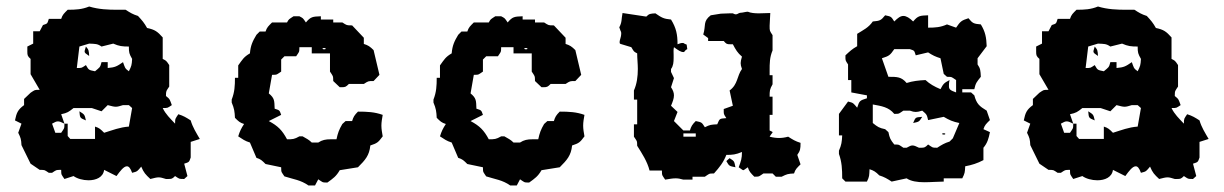

<svg xmlns="http://www.w3.org/2000/svg" viewBox="-20 -557 3760 590"><path d="M224 -215C226 -194 225 -195 244 -187C240 -205 240 -205 224 -215ZM311 -234C323 -231 329 -229 336 -229C342 -229 348 -231 358 -234H376L386 -225L376 -168C348 -166 326 -157 300 -149C289 -160 285 -164 272 -168V-130H196L188 -139V-177H178C178 -160 177 -163 168 -149H150L140 -177C149 -182 153 -184 158 -184C163 -184 168 -182 178 -177L168 -206C187 -210 191 -213 206 -225H262L292 -215ZM244 -414C242 -406 240 -402 240 -399C240 -394 244 -392 254 -385C253 -401 253 -404 244 -414ZM348 -404 358 -395ZM292 -366C288 -349 286 -350 272 -338C253 -342 253 -341 244 -357C230 -348 233 -348 216 -348L224 -414L254 -423C273 -422 279 -423 292 -414L328 -423C346 -415 356 -414 376 -414C376 -395 377 -392 386 -376C385 -357 384 -354 376 -338C363 -347 364 -350 358 -366C339 -353 334 -350 311 -348V-366ZM254 -537C232 -528 213 -527 188 -527C177 -516 172 -512 168 -499H130C125 -484 127 -485 112 -480L102 -461H82V-423L64 -414V-398C64 -387 65 -384 74 -376V-329L102 -281C85 -281 88 -281 74 -272L54 -253V-234C35 -220 31 -211 26 -187L46 -177L36 -149C44 -133 45 -129 46 -111L74 -54L102 -35C119 -35 116 -35 130 -26H140C154 -35 151 -35 168 -35C168 -18 169 -21 178 -7L206 -16C217 -8 235 -3 252 -3C275 -3 297 -12 300 -35L338 -16C349 -31 360 -46 370 -46C376 -46 381 -40 386 -26C403 -30 402 -31 414 -45C422 -26 427 -21 442 -7C454 -10 461 -12 468 -12C474 -12 480 -10 490 -7H496C507 -7 509 -7 518 -16C532 -7 529 -7 546 -7L556 -16L546 -54C561 -59 561 -58 566 -73V-121L594 -130C583 -149 572 -166 566 -187C552 -196 544 -201 528 -206C519 -192 518 -194 518 -177C503 -193 489 -206 480 -225C497 -225 494 -225 508 -234C502 -250 503 -252 490 -262C490 -279 491 -277 500 -291V-357C490 -372 491 -370 480 -376V-442C464 -460 456 -466 432 -471C423 -487 417 -494 404 -508C388 -513 380 -518 366 -527H342C312 -527 284 -528 254 -537Z M972 -409C973 -410 984 -410 980 -406C979 -405 968 -405 972 -409ZM882 -507C867 -497 868 -499 862 -488H816C805 -477 800 -473 796 -460H778L768 -450C756 -430 750 -417 748 -393C729 -382 725 -374 712 -356V-318H702C702 -293 701 -274 692 -251V-242C700 -223 701 -214 702 -195C713 -184 717 -180 730 -176C721 -162 717 -154 712 -138C726 -129 732 -124 748 -119L768 -72C781 -68 785 -64 796 -53L844 -43C844 -26 845 -29 854 -15C882 -6 904 -4 928 13H948L958 -6C972 3 969 4 986 4C1004 -9 1013 -15 1024 -34L1080 -43C1102 -65 1115 -79 1118 -110C1139 -117 1142 -119 1156 -138C1154 -150 1152 -160 1152 -171C1152 -182 1154 -192 1156 -204C1131 -213 1108 -214 1080 -214C1069 -203 1066 -198 1062 -185H1042L1032 -176C1022 -159 1018 -148 1014 -129H996C981 -129 970 -127 958 -119H938C929 -128 922 -131 910 -138H900C884 -129 880 -129 862 -129C847 -157 834 -170 806 -185L844 -204C839 -219 839 -218 824 -223C823 -248 824 -255 806 -270L816 -327C833 -327 830 -328 844 -337V-374L854 -384H890C899 -398 900 -395 900 -412H938V-393H994V-337C1003 -323 1004 -325 1004 -308L1024 -289H1030C1041 -289 1043 -290 1052 -299H1098C1112 -308 1111 -308 1128 -308L1146 -327L1128 -403C1117 -414 1111 -418 1098 -422V-441L1062 -479C1045 -479 1046 -479 1032 -488H1004V-497H966V-507C941 -506 935 -506 920 -488C910 -503 911 -501 900 -507Z M1592 -409C1593 -410 1604 -410 1600 -406C1599 -405 1588 -405 1592 -409ZM1502 -507C1487 -497 1488 -499 1482 -488H1436C1425 -477 1420 -473 1416 -460H1398L1388 -450C1376 -430 1370 -417 1368 -393C1349 -382 1345 -374 1332 -356V-318H1322C1322 -293 1321 -274 1312 -251V-242C1320 -223 1321 -214 1322 -195C1333 -184 1337 -180 1350 -176C1341 -162 1337 -154 1332 -138C1346 -129 1352 -124 1368 -119L1388 -72C1401 -68 1405 -64 1416 -53L1464 -43C1464 -26 1465 -29 1474 -15C1502 -6 1524 -4 1548 13H1568L1578 -6C1592 3 1589 4 1606 4C1624 -9 1633 -15 1644 -34L1700 -43C1722 -65 1735 -79 1738 -110C1759 -117 1762 -119 1776 -138C1774 -150 1772 -160 1772 -171C1772 -182 1774 -192 1776 -204C1751 -213 1728 -214 1700 -214C1689 -203 1686 -198 1682 -185H1662L1652 -176C1642 -159 1638 -148 1634 -129H1616C1601 -129 1590 -127 1578 -119H1558C1549 -128 1542 -131 1530 -138H1520C1504 -129 1500 -129 1482 -129C1467 -157 1454 -170 1426 -185L1464 -204C1459 -219 1459 -218 1444 -223C1443 -248 1444 -255 1426 -270L1436 -327C1453 -327 1450 -328 1464 -337V-374L1474 -384H1510C1519 -398 1520 -395 1520 -412H1558V-393H1614V-337C1623 -323 1624 -325 1624 -308L1644 -289H1650C1661 -289 1663 -290 1672 -299H1718C1732 -308 1731 -308 1748 -308L1766 -327L1748 -403C1737 -414 1731 -418 1718 -422V-441L1682 -479C1665 -479 1666 -479 1652 -488H1624V-497H1586V-507C1561 -506 1555 -506 1540 -488C1530 -503 1531 -501 1520 -507Z M2222 -71 2212 -62C2221 -46 2221 -47 2240 -43C2236 -61 2238 -61 2222 -71ZM2080 -147H2118V-137H2080ZM1893 -517C1889 -497 1892 -490 1883 -473L1887 -462C1889 -459 1889 -456 1889 -453C1889 -444 1884 -434 1884 -428C1884 -425 1884 -423 1887 -422L1920 -412C1929 -397 1927 -399 1938 -393C1938 -377 1940 -361 1940 -345C1940 -322 1937 -299 1928 -279V-251H1938V-175H1928V-137C1937 -123 1938 -126 1938 -109C1953 -85 1969 -61 1976 -33H2014C2014 -16 2015 -19 2024 -5C2037 -7 2046 -9 2056 -9C2063 -9 2070 -8 2080 -5H2108V-14H2146C2160 -23 2157 -24 2174 -24C2191 -43 2203 -58 2212 -81C2231 -81 2241 -82 2260 -90C2260 -70 2257 -62 2250 -43C2259 -37 2262 -34 2264 -34C2266 -34 2269 -37 2278 -43C2282 -30 2287 -25 2298 -14C2315 -14 2312 -15 2326 -24H2354L2364 -14H2382C2398 -22 2401 -23 2420 -24C2424 -37 2429 -41 2440 -52L2430 -81C2439 -94 2440 -99 2440 -118C2424 -123 2416 -128 2402 -137C2391 -134 2382 -133 2374 -133C2366 -133 2356 -134 2345 -137C2354 -153 2360 -149 2345 -156V-204H2354V-260H2345C2345 -278 2345 -282 2354 -298V-326H2345V-340C2345 -362 2345 -381 2354 -402V-449C2345 -463 2345 -461 2345 -478L2347 -517C2337 -517 2324 -516 2312 -516C2300 -516 2287 -517 2278 -521C2272 -521 2262 -518 2258 -518C2246 -518 2246 -508 2232 -516H2222L2195 -515L2164 -510C2139 -491 2150 -479 2141 -451L2156 -440V-431H2204C2212 -422 2213 -421 2224 -421H2232C2241 -404 2246 -395 2260 -383C2257 -373 2256 -368 2256 -363C2256 -358 2257 -353 2260 -345C2244 -323 2248 -298 2222 -279L2232 -232L2204 -222C2204 -205 2203 -208 2212 -194C2191 -192 2192 -194 2184 -175C2165 -174 2162 -174 2146 -166C2136 -182 2136 -181 2118 -185C2107 -174 2104 -169 2100 -156H2080L2051 -185L2062 -213L2042 -232C2047 -244 2051 -254 2051 -264C2051 -272 2048 -280 2042 -289L2051 -317L2042 -336V-345C2049 -354 2050 -366 2050 -379V-388C2050 -396 2049 -404 2051 -412C2065 -402 2072 -397 2080 -397C2085 -397 2083 -402 2092 -406L2090 -420C2080 -423 2083 -425 2078 -425C2073 -425 2070 -424 2062 -421C2062 -451 2058 -471 2042 -497C2019 -499 2013 -503 1994 -516C1978 -515 1975 -515 1966 -506Z M2786 -179C2804 -183 2804 -182 2814 -198C2793 -196 2794 -198 2786 -179ZM2876 -147C2872 -143 2883 -143 2884 -144C2888 -148 2877 -148 2876 -147ZM2728 -406H2776C2791 -401 2789 -402 2794 -387L2832 -396C2846 -387 2854 -383 2870 -378L2880 -330L2890 -321C2907 -321 2904 -320 2918 -311V-273C2901 -279 2896 -282 2896 -292C2896 -297 2896 -303 2898 -311C2881 -302 2879 -300 2870 -283C2851 -291 2837 -299 2824 -311C2803 -310 2785 -308 2766 -302C2750 -321 2737 -321 2710 -321L2690 -378C2712 -385 2715 -387 2728 -406ZM2662 -255 2672 -245ZM2662 -236C2689 -231 2711 -228 2728 -207C2745 -207 2742 -208 2756 -217H2776C2784 -214 2789 -213 2794 -213C2799 -213 2804 -214 2814 -217C2828 -205 2828 -205 2832 -188L2880 -198C2897 -188 2908 -183 2928 -179L2908 -132L2898 -122C2882 -117 2874 -112 2860 -103C2843 -103 2846 -104 2832 -113C2823 -104 2821 -103 2810 -103H2804C2794 -108 2789 -110 2784 -110C2779 -110 2775 -108 2766 -103H2756C2742 -112 2745 -113 2728 -113C2716 -128 2714 -132 2710 -151L2700 -160C2681 -164 2677 -167 2662 -179ZM2700 -510C2687 -494 2684 -493 2662 -491C2649 -472 2633 -465 2614 -453V-415C2598 -406 2592 -400 2578 -387C2578 -370 2577 -373 2586 -359V-311H2596V-273L2644 -264V-255C2622 -248 2621 -248 2614 -226C2602 -240 2603 -241 2586 -245L2558 -207V-141H2568C2567 -121 2566 -112 2558 -94V-84C2567 -59 2568 -37 2568 -9L2578 1H2644C2652 -15 2651 -18 2652 -37C2665 -33 2671 -29 2682 -18C2698 -13 2706 -8 2720 1L2766 -9C2779 0 2799 3 2820 3C2841 3 2863 1 2880 1V-9H2937C2945 -25 2945 -27 2946 -46C2967 -50 2983 -55 3002 -65V-103C3014 -117 3018 -131 3022 -151L3002 -160C3006 -173 3011 -177 3022 -188L3012 -217C2989 -231 2981 -238 2974 -264L2964 -273H2937V-283H2974C2978 -302 2982 -306 2994 -321C2993 -340 2993 -346 2984 -359V-378L3012 -415C3011 -442 3008 -459 2994 -482C2972 -484 2969 -485 2956 -501C2934 -494 2931 -491 2918 -472L2890 -482C2870 -473 2854 -472 2832 -472V-510C2807 -509 2801 -509 2786 -491C2775 -502 2765 -508 2756 -508C2747 -508 2739 -502 2728 -491C2718 -507 2718 -506 2700 -510Z M3324 -215C3326 -194 3325 -195 3344 -187C3340 -205 3340 -205 3324 -215ZM3411 -234C3423 -231 3429 -229 3436 -229C3442 -229 3448 -231 3458 -234H3476L3486 -225L3476 -168C3448 -166 3426 -157 3400 -149C3389 -160 3385 -164 3372 -168V-130H3296L3288 -139V-177H3278C3278 -160 3277 -163 3268 -149H3250L3240 -177C3249 -182 3253 -184 3258 -184C3263 -184 3268 -182 3278 -177L3268 -206C3287 -210 3291 -213 3306 -225H3362L3392 -215ZM3344 -414C3342 -406 3340 -402 3340 -399C3340 -394 3344 -392 3354 -385C3353 -401 3353 -404 3344 -414ZM3448 -404 3458 -395ZM3392 -366C3388 -349 3386 -350 3372 -338C3353 -342 3353 -341 3344 -357C3330 -348 3333 -348 3316 -348L3324 -414L3354 -423C3373 -422 3379 -423 3392 -414L3428 -423C3446 -415 3456 -414 3476 -414C3476 -395 3477 -392 3486 -376C3485 -357 3484 -354 3476 -338C3463 -347 3464 -350 3458 -366C3439 -353 3434 -350 3411 -348V-366ZM3354 -537C3332 -528 3313 -527 3288 -527C3277 -516 3272 -512 3268 -499H3230C3225 -484 3227 -485 3212 -480L3202 -461H3182V-423L3164 -414V-398C3164 -387 3165 -384 3174 -376V-329L3202 -281C3185 -281 3188 -281 3174 -272L3154 -253V-234C3135 -220 3131 -211 3126 -187L3146 -177L3136 -149C3144 -133 3145 -129 3146 -111L3174 -54L3202 -35C3219 -35 3216 -35 3230 -26H3240C3254 -35 3251 -35 3268 -35C3268 -18 3269 -21 3278 -7L3306 -16C3317 -8 3335 -3 3352 -3C3375 -3 3397 -12 3400 -35L3438 -16C3449 -31 3460 -46 3470 -46C3476 -46 3481 -40 3486 -26C3503 -30 3502 -31 3514 -45C3522 -26 3527 -21 3542 -7C3554 -10 3561 -12 3568 -12C3574 -12 3580 -10 3590 -7H3596C3607 -7 3609 -7 3618 -16C3632 -7 3629 -7 3646 -7L3656 -16L3646 -54C3661 -59 3661 -58 3666 -73V-121L3694 -130C3683 -149 3672 -166 3666 -187C3652 -196 3644 -201 3628 -206C3619 -192 3618 -194 3618 -177C3603 -193 3589 -206 3580 -225C3597 -225 3594 -225 3608 -234C3602 -250 3603 -252 3590 -262C3590 -279 3591 -277 3600 -291V-357C3590 -372 3591 -370 3580 -376V-442C3564 -460 3556 -466 3532 -471C3523 -487 3517 -494 3504 -508C3488 -513 3480 -518 3466 -527H3442C3412 -527 3384 -528 3354 -537Z"/></svg>

Font: GNUTypewriter
Style: Standard
Weight: 400
Version: Version 001.000